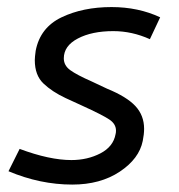

<svg xmlns="http://www.w3.org/2000/svg" viewBox="-20 -506 501 538"><path d="M303.8 -130Q305 -133.8 305 -140Q305 -158.8 286.2 -171.2Q267.5 -183.8 210 -210L163.8 -231.2Q126.2 -248.8 101.9 -271.9Q77.5 -295 77.5 -337.5Q77.5 -346.2 80 -363.8Q92.5 -428.8 152.5 -457.5Q212.5 -486.2 292.5 -486.2Q367.5 -486.2 428.8 -457.5L400 -396.2Q350 -418.8 297.5 -418.8Q237.5 -418.8 198.1 -398.1Q158.8 -377.5 158.8 -342.5Q158.8 -322.5 176.9 -309.4Q195 -296.2 237.5 -277.5L280 -257.5Q335 -235 359.4 -208.8Q383.8 -182.5 383.8 -145Q383.8 -130 380 -111.2Q370 -61.2 315.6 -25Q261.2 11.2 182.5 11.2Q92.5 11.2 3.8 -26.2L35 -88.8Q118.8 -57.5 180 -57.5Q225 -57.5 261.2 -76.2Q297.5 -95 303.8 -130Z"/></svg>

Font: Cambay
Style: Italic
Weight: 400
Italic angle: -11°
Designer: Pooja Saxena
Foundry: Pooja Saxena
Version: Version 1.019;PS 001.019;hotconv 1.0.70;makeotf.lib2.5.58329